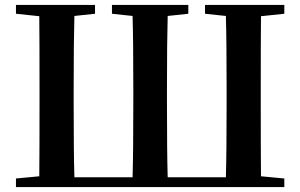

<svg xmlns="http://www.w3.org/2000/svg" viewBox="-20 -762 1223 782"><path d="M1043 -696Q1042 -597 1042 -395V-346Q1042 -144 1043 -44L1138 -35V0H45V-35L140 -44Q141 -144 141 -346V-395Q141 -597 140 -696L45 -706V-742H367V-706L283 -697Q280 -597 280 -394V-346Q280 -140 283 -40H520Q523 -141 523 -353V-392Q523 -598 520 -697L436 -706V-742H747V-706L663 -697Q660 -596 660 -392V-353Q660 -141 663 -40H900Q903 -140 903 -346V-394Q903 -597 900 -697L815 -706V-742H1138V-706Z"/></svg>

Font: Source Han Serif JP
Style: Bold
Weight: 700
Designer: Ryoko NISHIZUKA  (kana & ideographs); Frank Grießhammer (Latin, Greek & Cyrillic); Wenlong ZHANG  (bopomofo); Sandoll Co
Foundry: Adobe Systems Incorporated
Version: Version 1.000;PS 1;hotconv 16.6.53;makeotf.lib2.5.65590